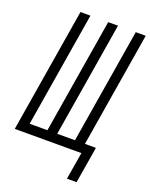

<svg xmlns="http://www.w3.org/2000/svg" viewBox="-164 -820 835 1067"><g transform="rotate(20 254.0 -287.0)"><path d="M368 161 395 0H1L122 -735H181L69 -55H174L286 -735H344L232 -55H337L449 -735H508L396 -55H461L425 161Z"/></g></svg>

Font: Iosevka Light
Style: Italic
Weight: 300
Italic angle: -9°
Monospace: yes
Designer: Belleve Invis
Foundry: Belleve Invis
Version: Version 32.5.0; ttfautohint (v1.8.4)